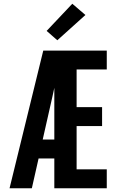

<svg xmlns="http://www.w3.org/2000/svg" viewBox="-20 -1005 640 1025"><path d="M31 0 211 -735H313Q300 -674 286.5 -612.5Q273 -551 260 -490L208 -260H270V-159H186L150 0ZM270 0V-735H550V-634H389V-433H525V-332H389V-101H550V0ZM286 -790 229 -840 366 -985 436 -925Z"/></svg>

Font: Iosevka Fixed Extended
Style: Bold
Weight: 700
Width: 7
Monospace: yes
Designer: Belleve Invis
Foundry: Belleve Invis
Version: Version 24.1.1; ttfautohint (v1.8.4)